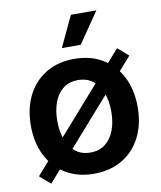

<svg xmlns="http://www.w3.org/2000/svg" viewBox="-86 -826 773 919"><g transform="rotate(-10 300.0 -367.0)"><path d="M299.8 11.2Q221.2 11.2 162.8 -23.7Q104.5 -58.6 72.5 -121.3Q40.5 -184.1 40.5 -267.6Q40.5 -351.1 72.5 -414.1Q104.5 -477.1 162.8 -512Q221.2 -546.9 299.8 -546.9Q378.9 -546.9 437.3 -512Q495.6 -477.1 527.6 -414.1Q559.6 -351.1 559.6 -267.6Q559.6 -184.1 527.6 -121.3Q495.6 -58.6 437.3 -23.7Q378.9 11.2 299.8 11.2ZM299.8 -91.8Q343.3 -91.8 372.6 -115Q401.9 -138.2 416.7 -178Q431.6 -217.8 431.6 -267.6Q431.6 -318.4 416.7 -358.2Q401.9 -397.9 372.6 -420.9Q343.3 -443.8 299.8 -443.8Q256.8 -443.8 227.5 -420.9Q198.2 -397.9 183.6 -358.2Q168.9 -318.4 168.9 -267.6Q168.9 -217.8 183.6 -178Q198.2 -138.2 227.5 -115Q256.8 -91.8 299.8 -91.8ZM88.4 22.5 36.6 -22.5 511.2 -561.5 563 -516.6ZM251 -607.9 321.3 -757.3H445.3L342.8 -607.9Z"/></g></svg>

Font: Inter 18pt SemiBold
Style: Regular
Weight: 600
Designer: Rasmus Andersson
Foundry: rsms
Version: Version 4.001;git-66647c0bb